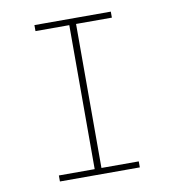

<svg xmlns="http://www.w3.org/2000/svg" viewBox="-73 -689 696 755"><g transform="rotate(-10 275.0 -311.5)"><path d="M106 0V-24H249V-599H114V-623H419V-599H276V-24H425V0Z"/></g></svg>

Font: Inconsolata SemiExpanded ExtraLight
Style: Regular
Weight: 200
Width: 6
Monospace: yes
Designer: Raph Levien, Cyreal, Brenton Simpson
Foundry: Raph Levien, Cyreal, Google
Version: Version 3.001; ttfautohint (v1.8.2.53-6de2)